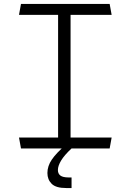

<svg xmlns="http://www.w3.org/2000/svg" viewBox="-20 -750 660 970"><path d="M273.5 0V-730H336.5V0ZM534 -730 544 -675H76L86 -730ZM76 -55H544L534 0H86ZM272.5 109Q272.5 127.5 285.2 137Q298 146.5 327 146.5H341.5V200H314.5Q262.5 200 241 178.5Q219.5 157 219.5 124Q219.5 89 241.8 56.2Q264 23.5 312.5 -18.5L341.5 0Q305 34 288.8 61Q272.5 88 272.5 109Z"/></svg>

Font: Monaspace Argon Var ExtraLight
Style: Regular
Weight: 200
Designer: Riley Cran and the Lettermatic Team
Version: Version 1.200 (Monaspace Argon Var)